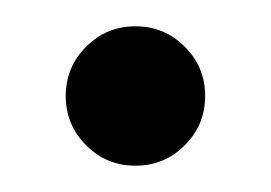

<svg xmlns="http://www.w3.org/2000/svg" viewBox="-20 -102 206 146"><path d="M45.5 -66.5Q61 -82 83 -82Q105 -82 120.5 -66.5Q136 -51 136 -29Q136 -7 120.5 8.5Q105 24 83 24Q61 24 45.5 8.5Q30 -7 30 -29Q30 -51 45.5 -66.5Z"/></svg>

Font: kawoszeh
Style: Medium
Weight: 500
Version: Version 000.030